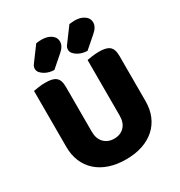

<svg xmlns="http://www.w3.org/2000/svg" viewBox="-198 -982 1061 1133"><g transform="rotate(-30 332.0 -415.0)"><path d="M602 -224Q602 -170 583.5 -125.5Q565 -81 530 -49.5Q495 -18 445 -1Q395 16 332 16Q269 16 219 -1Q169 -18 134 -49.5Q99 -81 80.5 -125.5Q62 -170 62 -224V-606Q73 -608 97 -611.5Q121 -615 143 -615Q166 -615 183.5 -611.5Q201 -608 213 -599Q225 -590 231 -574Q237 -558 237 -532V-227Q237 -179 263.5 -152Q290 -125 332 -125Q375 -125 401 -152Q427 -179 427 -227V-606Q438 -608 462 -611.5Q486 -615 508 -615Q531 -615 548.5 -611.5Q566 -608 578 -599Q590 -590 596 -574Q602 -558 602 -532ZM214 -843Q232 -846 252 -846Q290 -846 315.5 -828.5Q341 -811 341 -782Q341 -750 305 -720L228 -653Q214 -653 197 -657Q180 -661 165.5 -669.5Q151 -678 141 -689.5Q131 -701 131 -716Q131 -731 140 -743ZM440 -843Q458 -846 478 -846Q516 -846 541.5 -828.5Q567 -811 567 -782Q567 -750 531 -720L454 -653Q440 -653 423 -657Q406 -661 391.5 -669.5Q377 -678 367 -689.5Q357 -701 357 -716Q357 -731 366 -743Z"/></g></svg>

Font: Baloo Da
Style: Regular
Weight: 400
Designer: Noopur Datye and Ek Type
Foundry: Ek Type
Version: Version 1.443;PS 1.000;hotconv 16.6.51;makeotf.lib2.5.65220;